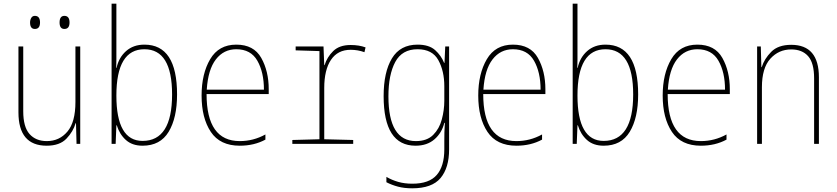

<svg xmlns="http://www.w3.org/2000/svg" viewBox="-20 -780 4540 1041"><path d="M357 -658Q357 -694 329 -694Q303 -694 303 -658Q303 -623 329 -623Q357 -623 357 -658ZM197 -658Q197 -694 169 -694Q156 -694 149.5 -683Q143 -672 143 -658Q143 -623 169 -623Q197 -623 197 -658ZM390 -112H392L395 0H415V-528H389V-227Q389 -118 345.5 -66.5Q302 -15 234 -15Q174 -15 140 -53.5Q106 -92 106 -177V-528H80V-171Q80 10 233 10Q304 10 340.5 -28.5Q377 -67 390 -112Z M940 -268Q940 -538 763 -538Q703 -538 663.5 -503Q624 -468 612 -412H610Q611 -431 611 -457Q611 -483 611 -503V-760H585V0H607L611 -101H613Q628 -52 662.5 -21Q697 10 753 10Q849 10 894.5 -65.5Q940 -141 940 -268ZM611 -262Q611 -513 763 -513Q913 -513 913 -268Q913 -16 753 -16Q611 -16 611 -262Z M1419 -23V-51Q1354 -15 1280 -15Q1100 -15 1100 -270H1437V-296Q1437 -394 1396.5 -466Q1356 -538 1261 -538Q1166 -538 1119.5 -459Q1073 -380 1073 -262Q1073 -140 1123 -65Q1173 10 1280 10Q1358 10 1419 -23ZM1261 -513Q1340 -513 1375.5 -450.5Q1411 -388 1411 -294H1101Q1108 -403 1150.5 -458Q1193 -513 1261 -513Z M1895 0V-21L1738 -25V-303Q1738 -401 1774.5 -455.5Q1811 -510 1881 -510Q1920 -510 1956 -497L1962 -523Q1927 -536 1881 -536Q1820 -536 1786.5 -503Q1753 -470 1740 -427H1738L1734 -528H1583V-507L1712 -503V-25L1565 -21V0Z M2086 -258Q2086 -375 2123 -444Q2160 -513 2244 -513Q2324 -513 2356.5 -454Q2389 -395 2389 -312V-234Q2389 -183 2375.5 -132.5Q2362 -82 2328.5 -48.5Q2295 -15 2235 -15Q2086 -15 2086 -258ZM2415 30V-528H2394L2390 -439H2388Q2372 -479 2339 -508.5Q2306 -538 2244 -538Q2150 -538 2105 -463.5Q2060 -389 2060 -259Q2060 10 2233 10Q2296 10 2336 -25Q2376 -60 2389 -114H2392Q2390 -84 2389.5 -62.5Q2389 -41 2389 -15V30Q2389 121 2348 168.5Q2307 216 2216 216Q2173 216 2138.5 206Q2104 196 2075 179V208Q2104 223 2138 232Q2172 241 2215 241Q2322 241 2368.5 185.5Q2415 130 2415 30Z M2919 -23V-51Q2854 -15 2780 -15Q2600 -15 2600 -270H2937V-296Q2937 -394 2896.5 -466Q2856 -538 2761 -538Q2666 -538 2619.5 -459Q2573 -380 2573 -262Q2573 -140 2623 -65Q2673 10 2780 10Q2858 10 2919 -23ZM2761 -513Q2840 -513 2875.5 -450.5Q2911 -388 2911 -294H2601Q2608 -403 2650.5 -458Q2693 -513 2761 -513Z M3440 -268Q3440 -538 3263 -538Q3203 -538 3163.5 -503Q3124 -468 3112 -412H3110Q3111 -431 3111 -457Q3111 -483 3111 -503V-760H3085V0H3107L3111 -101H3113Q3128 -52 3162.5 -21Q3197 10 3253 10Q3349 10 3394.5 -65.5Q3440 -141 3440 -268ZM3111 -262Q3111 -513 3263 -513Q3413 -513 3413 -268Q3413 -16 3253 -16Q3111 -16 3111 -262Z M3919 -23V-51Q3854 -15 3780 -15Q3600 -15 3600 -270H3937V-296Q3937 -394 3896.5 -466Q3856 -538 3761 -538Q3666 -538 3619.5 -459Q3573 -380 3573 -262Q3573 -140 3623 -65Q3673 10 3780 10Q3858 10 3919 -23ZM3761 -513Q3840 -513 3875.5 -450.5Q3911 -388 3911 -294H3601Q3608 -403 3650.5 -458Q3693 -513 3761 -513Z M4111 0V-307Q4111 -411 4156.5 -461.5Q4202 -512 4270 -512Q4329 -512 4361.5 -475.5Q4394 -439 4394 -355V0H4420V-361Q4420 -537 4270 -537Q4199 -537 4161.5 -499Q4124 -461 4110 -416H4108L4105 -528H4085V0Z"/></svg>

Font: Noto Sans Mono UI Condensed Thin
Style: Regular
Weight: 250
Width: 3
Designer: Monotype Design team
Foundry: Monotype Imaging Inc.
Version: 1.000